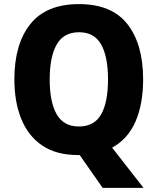

<svg xmlns="http://www.w3.org/2000/svg" viewBox="-20 -745 768 935"><path d="M677 -358Q677 -239 640 -153.5Q603 -68 526 -26L679 170H480L368 10Q365 10 359 10Q254 10 185.5 -36.5Q117 -83 83.5 -166Q50 -249 50 -359Q50 -530 127.5 -627.5Q205 -725 365 -725Q524 -725 600.5 -627.5Q677 -530 677 -358ZM222 -358Q222 -248 256 -188.5Q290 -129 364 -129Q439 -129 472.5 -188Q506 -247 506 -358Q506 -469 472.5 -528.5Q439 -588 365 -588Q290 -588 256 -528Q222 -468 222 -358Z"/></svg>

Font: Noto Sans Sinhala SemiCondensed ExtraBold
Style: Regular
Weight: 800
Width: 4
Designer: Jelle Bosma - Monotype Design Team
Foundry: Monotype Imaging Inc.
Version: Version 2.006; ttfautohint (v1.8.4.7-5d5b)